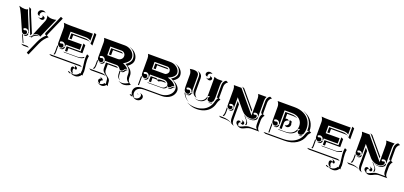

<svg xmlns="http://www.w3.org/2000/svg" viewBox="21 -1501 5574 2648"><g transform="rotate(20 2807.5 -177.0)"><path d="M13.2 -483.9Q63 -468.8 99.6 -468.8Q132.1 -468.8 143.1 -482.4Q150.4 -454.1 167.5 -412.8L268.6 -169.7L256.8 -173.8Q256.8 -194.3 242.2 -209.1Q227.5 -223.9 207 -223.9Q189 -223.9 175 -212.2Q175 -191.4 190.2 -191.2Q195.3 -191.2 203 -194.2Q210.7 -197.3 215.8 -197.3Q227.3 -197.3 233.8 -187.3Q240.2 -177.2 240.2 -166.3Q240.2 -154.1 231.3 -145.5Q222.4 -137 210 -137Q195.6 -137 184.7 -144.9Q173.8 -152.8 167.7 -166.5L74.7 -377.9Q44.2 -447.8 13.2 -483.9ZM150.1 -509.5 151.1 -513.2 181.2 -499Q192.1 -462.9 214.8 -408.2L307.9 -183.8L309.6 -182.4L298.8 -156.2H293L275.4 -198.7Q258.1 -241 230.1 -307.7Q202.1 -374.5 183.1 -421.4Q161.1 -474.6 150.1 -509.5ZM181.4 -135.3Q188 -130.9 195.6 -128.9L243.7 -19.5H232.4ZM198.2 -128.4Q203.9 -127.2 210 -127.2Q226.1 -127.2 237.8 -138.5Q249.5 -149.9 250 -166L264.2 -160.6V-159.4Q264.2 -143.3 252.2 -132Q240.2 -120.6 224.1 -120.6Q214.1 -120.6 198.2 -128.4ZM219.7 0 220.9 -2H289.1Q319.8 -2 332 14.2L329.8 14.6Q325 14.2 319.1 14.2L249.8 13.9ZM281.2 -138.7H310.5L317.4 -155.3L331.1 -166.3Q340.1 -173.3 356.8 -181Q373.5 -188.7 390.1 -188.7Q405.3 -188.7 416.3 -180.7Q410.6 -182.1 404.3 -182.1Q393.3 -182.1 382.6 -179.2Q371.8 -176.3 362.3 -170.7Q352.8 -165 346.1 -160.3Q339.4 -155.5 331.5 -148.7Q328.4 -141.1 324.7 -132.1H295.4ZM286.4 -485.6Q286.4 -494.6 290 -503.3Q293.7 -512 300.7 -519.2Q307.6 -526.4 319.1 -530.8Q330.6 -535.2 344.7 -535.2Q369.1 -535.2 387.9 -517.8L384.3 -518.3Q379.4 -519 374.8 -519.3Q360.8 -519.3 349.7 -515Q338.6 -510.7 332 -503.8Q325.4 -496.8 321.9 -488.5Q318.4 -480.2 318.4 -471.7Q318.4 -459.7 324.5 -450.4L326.2 -448.5Q324.5 -448.2 322.8 -448.5Q306.2 -448.5 296.3 -459.1Q286.4 -469.7 286.4 -485.6ZM312 -427 312.7 -428.7Q323.2 -423.8 335.7 -423.8Q349.4 -423.8 358.8 -432.1Q368.2 -440.4 368.2 -452.1Q368.2 -464.8 357.4 -469.7L358.4 -471.2L388.4 -457.3Q400.4 -451.7 400.4 -438.5Q400.4 -426 390.3 -417Q380.1 -408 365.7 -408Q352.8 -408 342 -413.1ZM325 -173.8 424.3 -415Q429.9 -429.2 429.9 -449.5Q429.9 -473.9 422.9 -491.9Q441.9 -478.8 459.1 -473.8Q476.3 -468.8 501.5 -468.8Q536.4 -468.8 559.6 -476.8L429.7 -181.9Q413.8 -198.5 390.1 -198.5Q376.7 -198.5 361.3 -193Q345.9 -187.5 337.9 -182.6Q329.8 -177.7 325 -173.8ZM332 88.9 338.1 70.3 412.4 -98.4Q448.7 -182.1 507.1 -227.1Q480.2 -229 480.2 -247.1Q480.2 -253.2 483.9 -260.7Q498 -293.2 549.1 -409.2Q600.1 -525.1 604.7 -536.1L607.4 -537.1L637.5 -523.2L515.6 -246.1Q512.5 -238.8 512.5 -232.9Q512.5 -230.7 512.9 -228.8L542.7 -214.8Q481.9 -170.2 444.1 -83.5L362.1 103Z M629.9 0 637.7 -2H1069.3Q1081.8 -2 1093 2.7Q1104.2 7.3 1112.3 15.6L1108.6 14.6Q1104.2 13.9 1099.4 14.2L659.9 13.9ZM670.4 -474.6Q722.9 -468.8 778.3 -468.8H1098.6V-367.7Q1065.4 -390.6 1020.5 -390.6H800.8V-278.3H1005.9V-200.2H800.8V-173.8H792Q792 -194.3 777.3 -209.1Q762.7 -223.9 742.2 -223.9Q724.1 -223.9 710.2 -212.2Q710.2 -191.4 725.3 -191.2Q730.5 -191.2 738.2 -194.2Q745.8 -197.3 751 -197.3Q762.5 -197.3 768.9 -187.3Q775.4 -177.2 775.4 -166.3Q775.4 -154.1 766.5 -145.5Q757.6 -137 745.1 -137Q723.6 -137 708.5 -151.9Q693.4 -166.7 693.4 -187.7V-405.3Q693.4 -424.3 686.9 -442.7Q680.4 -461.2 670.4 -474.6ZM685.5 -19.5Q689.7 -26.9 691.5 -35.8Q693.4 -44.7 693.4 -62.5V-154.8Q699.2 -146 707.5 -139.6L708 -55.7Q708 -35.2 702.1 -19.5ZM718.8 -132.8V-133.1Q731.2 -127.2 745.1 -127.2Q761 -127.2 772.6 -137.8Q784.2 -148.4 785.2 -164.1H800.8V-157.5H799.3Q798.3 -141.8 786.6 -131Q774.9 -120.1 758.8 -120.1Q745.8 -120.1 732.9 -126.2ZM800.8 -97.7H1008.8Q1033.4 -97.7 1056.8 -106.4Q1080.1 -115.2 1098.6 -128.9Q1098.6 -121.1 1098.9 -113Q1061.5 -91.1 1022.9 -91.1H814.9ZM818.4 -115.2V-182.6H1023.4V-295.9L1025.4 -297.9L1055.4 -283.7V-166.5L850.3 -166.7V-115.2ZM818.4 -295.9V-373H1020.5Q1049.3 -373 1072.5 -363.4Q1095.7 -353.8 1116.2 -333V-486.3L1118.2 -488.3L1148.2 -474.4V-314L1118.2 -328.1Q1104.7 -342.5 1090.8 -351.6Q1072.8 -356.9 1050.5 -356.9L850.3 -357.2V-295.9ZM956.1 135.5Q957.8 131.3 963.1 127.9Q992.2 148.7 1036.1 148.7Q1060.8 148.7 1081.8 136.6Q1102.8 124.5 1116.2 103.5Q1116.7 102.5 1117.7 102.1Q1118.7 101.6 1119.4 101.6H1120.1Q1124 101.6 1129.9 104.5Q1127.9 94.7 1127.9 87.9Q1127.9 83 1129.9 67.4Q1131.8 55.7 1131.8 48.1Q1131.8 31.5 1123.5 -24.4Q1115.2 -80.3 1115.2 -115.2Q1115.2 -142.3 1119.6 -167.5L1123 -174.8L1153.1 -160.9Q1147.2 -132.6 1147.2 -101.1Q1147.2 -74 1151.4 -41.6Q1155.5 -9.3 1159.7 18.4Q1163.8 46.1 1163.8 62Q1163.8 72 1162 82Q1160.2 92 1160.2 101.6Q1160.2 112.5 1162.8 122.1Q1161.1 120.8 1158.9 120.1Q1153.6 117.7 1150.6 117.4Q1148.4 117.4 1147.7 118.7Q1134.3 139.9 1112.9 152.5Q1091.6 165 1066.4 165Q1033.7 165 1009 153.6L991.7 145.5Q987.3 148.9 987.3 154.3L957.3 140.4ZM976.1 77.1Q976.1 65.7 982.9 57.7Q989.7 49.8 999.5 49.8Q1004.9 49.8 1010.3 52.6Q1015.6 55.4 1016.8 61.3Q1020.3 60.3 1022.6 56.6Q1024.9 53 1024.9 47.9Q1024.9 40.8 1020.6 35Q1016.4 29.3 1009.3 26.4L1011.5 25.4L1041.7 39.3Q1048.6 42.5 1052.7 48.6Q1056.9 54.7 1056.9 61.8Q1056.9 68.4 1053.5 73Q1050 77.6 1045.2 77.6L1022.7 67.1Q1016.1 69.6 1012.1 76Q1008.1 82.5 1008.1 91.3Q1008.1 106 1013.8 118.8Q1019.5 131.6 1029.3 140.4L1031.2 142.6Q1007.8 140.6 991.9 121.7Q976.1 102.8 976.1 77.1Z M1215.8 0 1223.1 -2H1399.9Q1419.2 -2 1436.5 3.8Q1453.9 9.5 1466.8 20L1461.2 18.3Q1446 14.2 1429.9 14.2L1245.8 13.9ZM1262.9 -19.5Q1279.3 -44.9 1279.3 -78.1V-154.8Q1284.9 -146.2 1293 -140.1V-71.3Q1293 -42.2 1281 -19.5ZM1264.2 -468.8H1567.4Q1609.1 -468.8 1644 -450.7Q1679 -432.6 1698.9 -402.3Q1718.8 -372.1 1718.8 -336.9Q1718.8 -325.2 1714.8 -313.6Q1710.9 -302 1705.2 -292.8Q1699.5 -283.7 1690.4 -274.4Q1681.4 -265.1 1674 -258.9Q1666.5 -252.7 1656.4 -245.8Q1646.2 -239 1640.9 -235.8Q1635.5 -232.7 1628.2 -228.5Q1635.5 -226.1 1643.6 -222.5Q1651.6 -219 1663.9 -212.4Q1676.3 -205.8 1688.4 -195.7Q1700.4 -185.5 1709.2 -173.8Q1700.2 -173.8 1693.5 -171.1Q1686.8 -168.5 1682.5 -164.1Q1678.2 -159.7 1674.7 -154.3Q1671.1 -148.9 1667.5 -143.7Q1663.8 -138.4 1659.5 -134Q1655.3 -129.6 1648.6 -126.8Q1641.8 -124 1632.8 -124Q1627 -124 1619.8 -128.8Q1612.5 -133.5 1608.9 -140.4Q1599.6 -156.7 1585.2 -166.3Q1570.8 -175.8 1552.7 -175.8H1386.7Q1380.6 -175.8 1377.9 -173.8Q1377.9 -194.3 1363.3 -209.1Q1348.6 -223.9 1328.1 -223.9Q1310.1 -223.9 1296.1 -212.2Q1296.1 -191.4 1311.3 -191.2Q1316.4 -191.2 1324.1 -194.2Q1331.8 -197.3 1336.9 -197.3Q1348.4 -197.3 1354.9 -187.3Q1361.3 -177.2 1361.3 -166.3Q1361.3 -154.1 1352.4 -145.5Q1343.5 -137 1331.1 -137Q1309.6 -137 1294.4 -151.6Q1279.3 -166.3 1279.3 -187.5V-410.2Q1279.3 -441.9 1264.2 -468.8ZM1304.4 -132.8V-133.1Q1316.9 -127.2 1331.1 -127.2Q1344.7 -127.2 1355.5 -135.3Q1366.2 -143.3 1369.6 -156Q1370.6 -158.7 1375.9 -162.4Q1381.1 -166 1386.7 -166V-151.4Q1384.3 -151.4 1383.8 -149.4Q1380.1 -136.7 1369.3 -128.4Q1358.4 -120.1 1344.7 -120.1Q1331.5 -120.1 1318.6 -126.2ZM1386.5 105.5Q1386.5 94.5 1393.9 85.8Q1401.4 77.1 1413.1 76.2Q1412.6 69.3 1408.8 63.8Q1405 58.3 1398.9 55.7L1400.4 54.2L1430.7 68.4Q1437.5 71.5 1441.4 77.9Q1445.3 84.2 1445.3 92Q1434.1 92 1426.3 100.1Q1418.5 108.2 1418.5 119.6Q1418.5 130.6 1425.8 139.6L1426 141.6Q1409.7 141.6 1398.1 131Q1386.5 120.4 1386.5 105.5ZM1386.7 -258.8H1540Q1568.4 -258.8 1589.4 -277.8Q1610.4 -296.9 1610.4 -325.2Q1610.4 -350.1 1593 -367.9Q1575.7 -385.7 1550.8 -385.7H1386.7ZM1390.4 142.1 1390.6 140.1Q1406 147.5 1424.8 147.5Q1442.6 147.5 1458.4 138.8Q1474.1 130.1 1484.4 115Q1489 115 1495.6 118.7Q1502.2 122.3 1505.4 123.3Q1502.2 112.8 1500.1 95.8Q1498 78.9 1498 69.3Q1498 54.7 1492.9 43Q1487.8 31.2 1479.5 23.1Q1471.2 14.9 1461.2 7.4Q1451.2 0 1441.2 -7.8Q1431.2 -15.6 1422.9 -24.8Q1414.6 -33.9 1409.4 -47.5Q1404.3 -61 1404.3 -78.1V-158.2H1552.7Q1571.8 -158.2 1586.2 -141.8Q1583.5 -142.1 1580.8 -142.1L1436.3 -142.3V-64Q1436.3 -47.4 1441.5 -33.9Q1446.8 -20.5 1455.1 -11.5Q1463.4 -2.4 1473.4 5.4Q1483.4 13.2 1493.4 20.6Q1503.4 28.1 1511.7 36.4Q1520 44.7 1525.3 56.6Q1530.5 68.6 1530.5 83.3Q1530.5 94.7 1532.6 112.3Q1534.7 129.9 1538.3 139.6Q1524.4 135 1515.6 130.9Q1505.1 146 1489 154.8Q1472.9 163.6 1454.3 163.6Q1436 163.6 1420.4 156.2ZM1404.3 -276.4V-368.2H1550.8Q1560.5 -368.2 1569.2 -363.8Q1577.9 -359.4 1583.7 -351.8L1580.8 -352.3L1436.5 -352.5V-276.4ZM1617.7 -118.7Q1625.5 -114.3 1632.8 -114.3Q1643.1 -114.3 1650.9 -117.1Q1658.7 -119.9 1663.6 -124.3Q1668.5 -128.7 1672.4 -133.9Q1676.3 -139.2 1679.6 -144.5Q1682.9 -149.9 1686.6 -154.3Q1690.4 -158.7 1696.2 -161.4Q1701.9 -164.1 1709.2 -164.1H1715.8Q1717.5 -160.9 1719.2 -157.2Q1711.9 -156.5 1706.3 -152.3Q1700.7 -148.2 1697.4 -142.7Q1694.1 -137.2 1689.7 -131Q1685.3 -124.8 1680.7 -119.5Q1676 -114.3 1667.5 -110.8Q1658.9 -107.4 1647.5 -107.4Q1639.6 -107.4 1631.8 -112.1Q1635.3 -99.4 1635.3 -86.2V-76.4Q1635.3 -14.4 1672.9 8.3Q1662.1 4.6 1653.4 -1.8Q1644.8 -8.3 1637.2 -18.8Q1629.6 -29.3 1625.4 -45.8Q1621.1 -62.3 1621.1 -83V-92.8Q1621.1 -106 1617.7 -118.7ZM1645.3 -469.5 1646.7 -470.9 1677 -457Q1718.5 -437.7 1743.4 -401.7Q1768.3 -365.7 1768.3 -323Q1768.3 -293.7 1749.1 -265.4Q1730 -237.1 1698.2 -216.8Q1734.6 -199.2 1756.3 -168.7Q1778.1 -138.2 1778.1 -102.1V-68.8Q1778.1 -42 1791 -20.6Q1804 0.7 1826.7 11.5L1832.8 13.9Q1779.3 46.9 1733.6 46.9Q1709 46.9 1688.5 37.4L1658.2 23.2L1657.7 20.8Q1678.5 31 1703.6 31Q1747.3 31 1798.3 0.2Q1773.9 -10.3 1760 -32.3Q1746.1 -54.4 1746.1 -83V-116.2Q1746.1 -152.6 1724.2 -182.5Q1702.4 -212.4 1664.1 -230.7Q1696 -251.2 1716.2 -278.9Q1736.3 -306.6 1736.3 -336.9Q1736.3 -379.4 1711.4 -414.9Q1686.5 -450.4 1645.3 -469.5Z M1861.3 145.3 1864.3 142.8Q1866.2 142.3 1873.2 138.4Q1880.1 134.5 1885 134.5Q1892.6 147.2 1908.8 157.1Q1925 167 1945.1 167Q1973.4 167 1993.4 150.3Q2013.4 133.5 2013.4 109.9Q2013.4 98.1 2007 88.5Q2000.5 78.9 1990.7 75.2L1993.2 74L2023.4 88.1Q2033 92.5 2039.2 102.4Q2045.4 112.3 2045.4 124Q2045.4 148.4 2024.9 165.8Q2004.4 183.1 1975.1 183.1Q1959 183.1 1944.6 176.3L1914.6 162.1Q1908.2 159.2 1902.6 155.3Q1895.5 159.2 1891.4 159.2ZM1877 88.9Q1877 80.6 1878.4 72.4Q1879.9 64.2 1883.8 55.1Q1887.7 45.9 1893.6 37.8Q1899.4 29.8 1909.2 22.3Q1918.9 14.9 1931.3 9.6Q1943.6 4.4 1960.9 1.2Q1978.3 -2 1999 -2H2255.9Q2303.2 -2 2343.4 -20.8Q2383.5 -39.6 2406.6 -71.7Q2429.7 -103.8 2429.7 -141.6Q2429.7 -175.8 2399.9 -207.5Q2370.1 -239.3 2323.7 -257.1Q2341.1 -266.8 2354.5 -278.2Q2367.9 -289.6 2375.5 -299.6Q2383.1 -309.6 2387.8 -319.9Q2392.6 -330.3 2394 -337.6Q2395.5 -345 2395.5 -351.6Q2395.5 -391.4 2371.7 -423Q2347.9 -454.6 2308.8 -471.4L2314.2 -471.2L2344.2 -457.3Q2382.1 -439.7 2404.9 -408.3Q2427.7 -377 2427.7 -337.9Q2427.7 -312 2408.6 -286.5Q2389.4 -261 2358.4 -243.4L2371.3 -237.8Q2411.1 -219.2 2436.4 -189.2Q2461.7 -159.2 2461.7 -127.4Q2461.7 -98.6 2447.8 -72.5Q2433.8 -46.4 2410.3 -27.5Q2386.7 -8.5 2354.2 2.6Q2321.8 13.7 2286.1 13.7H2029.3Q2008.8 13.7 1991.6 16.8Q1974.4 20 1962.3 25.1Q1950.2 30.3 1940.7 37.6Q1931.2 44.9 1925.3 52.7Q1919.4 60.5 1915.8 69.6Q1912.1 78.6 1910.6 86.5Q1909.2 94.5 1909.2 102.5Q1909.2 119.1 1915.8 133.9Q1922.4 148.7 1933.8 158.4L1936 160.6Q1910.9 157.5 1893.9 137Q1877 116.5 1877 88.9ZM1908.7 -468.8H2236.3Q2275.6 -468.8 2308.3 -452.4Q2341.1 -436 2359.5 -409.2Q2377.9 -382.3 2377.9 -351.6Q2377.9 -339.8 2372.2 -327.6Q2366.5 -315.4 2356.9 -305.2Q2347.4 -294.9 2336.7 -286.6Q2325.9 -278.3 2314.7 -272.5Q2293.5 -261.5 2277.1 -254.2Q2286.9 -252.4 2318.4 -240.2Q2376.5 -217.5 2402.6 -173.8Q2393.6 -173.8 2386.8 -171.6Q2380.1 -169.4 2376 -165.8Q2371.8 -162.1 2368.4 -157.7Q2365 -153.3 2361.5 -148.9Q2357.9 -144.5 2353.8 -141Q2349.6 -137.5 2342.9 -135.1Q2336.2 -132.8 2327.1 -132.8Q2319.1 -132.8 2311.9 -139.9Q2304.7 -147 2304.7 -156.2Q2304.7 -171.4 2293.3 -184.1Q2282 -196.8 2266.5 -203.4Q2251 -210 2236.3 -210H2031.2V-173.8H2022.5Q2022.5 -194.3 2007.8 -209.1Q1993.2 -223.9 1972.7 -223.9Q1954.6 -223.9 1940.7 -212.2Q1940.7 -191.4 1955.8 -191.2Q1960.9 -191.2 1968.6 -194.2Q1976.3 -197.3 1981.4 -197.3Q1992.9 -197.3 1999.4 -187.3Q2005.9 -177.2 2005.9 -166.3Q2005.9 -154.1 1996.9 -145.5Q1988 -137 1975.6 -137Q1954.1 -137 1939 -151.6Q1923.8 -166.3 1923.8 -187.5V-410.2Q1923.8 -441.9 1908.7 -468.8ZM1923.8 -19.5V-154.8Q1929.7 -146 1938 -139.6L1938.5 -19.5ZM1954.3 97.7 1956.3 95.7Q1968.8 96.7 1976.6 106.7L1974.6 106.9ZM1964.1 -128.2Q1969.7 -127.2 1975.6 -127.2Q1991.5 -127.2 2003.1 -137.8Q2014.6 -148.4 2015.6 -164.1H2031.2V-157.2H2029.3Q2028.6 -141.8 2017 -131Q2005.4 -120.1 1989.3 -120.1Q1982.9 -120.1 1964.1 -128.2ZM2031.2 -97.7H2241.2Q2261.5 -97.7 2278.2 -108.5Q2294.9 -119.4 2301.3 -137.2Q2306.4 -130.4 2313.7 -126.5Q2306.4 -110.4 2290.4 -100.7Q2274.4 -91.1 2255.4 -91.1H2045.4ZM2031.2 -288.1H2216.8Q2237.5 -288.1 2254 -305.1Q2270.5 -322 2270.5 -340.8Q2270.5 -363.3 2254.9 -379.4Q2239.3 -395.5 2216.8 -395.5H2031.2ZM2048.8 -115.2V-192.4H2132.3Q2134.5 -192.4 2136.8 -191.5Q2139.2 -190.7 2142.2 -187Q2145.3 -183.3 2146.2 -177.2Q2152.8 -181.6 2158.3 -184.3Q2163.8 -187 2176.9 -189.7Q2189.9 -192.4 2206.5 -192.4H2241.2Q2251.2 -192.4 2261 -188.1Q2270.8 -183.8 2277.6 -177L2275.4 -176.3Q2273.7 -176.8 2271.5 -176.8H2236.3Q2215.1 -176.8 2201.4 -172.9Q2187.7 -168.9 2174.6 -159.7L2144.5 -173.8Q2144.5 -175 2144.3 -176.3L2080.1 -176.8L2081.1 -115.2ZM2048.8 -305.7V-377.9H2216.8Q2225.3 -377.9 2233 -373.9Q2240.7 -369.9 2245.8 -363L2245.1 -362.3H2080.1V-305.7ZM2314.9 -125.7Q2321 -123 2327.1 -123Q2337.2 -123 2344.8 -125.4Q2352.5 -127.7 2357.3 -131.2Q2362.1 -134.8 2365.7 -139.2Q2369.4 -143.6 2372.7 -147.9Q2376 -152.3 2379.8 -155.9Q2383.5 -159.4 2389.3 -161.7Q2395 -164.1 2402.6 -164.1H2407.5Q2408.9 -160.4 2409.9 -157Q2403.1 -155.8 2397.7 -152.2Q2392.3 -148.7 2389.3 -144.3Q2386.2 -139.9 2382 -134.9Q2377.7 -129.9 2373.2 -125.9Q2368.7 -121.8 2360.5 -119.1Q2352.3 -116.5 2341.3 -116.5Q2335.2 -116.5 2329.1 -119.1Z M2521.5 -471.2Q2552.2 -477.5 2575.7 -477.5Q2656.2 -477.5 2656.2 -412.1V-220.7Q2656.2 -194.3 2665 -173.8H2651.4Q2651.4 -194.3 2636.7 -209.1Q2622.1 -223.9 2601.6 -223.9Q2583.5 -223.9 2569.6 -212.2Q2569.6 -191.4 2584.7 -191.2Q2589.8 -191.2 2597.5 -194.2Q2605.2 -197.3 2610.4 -197.3Q2621.8 -197.3 2628.3 -187.3Q2634.8 -177.2 2634.8 -166.3Q2634.8 -154.1 2625.9 -145.5Q2616.9 -137 2604.5 -137Q2585.7 -137 2571.3 -148.4Q2556.9 -159.9 2553.5 -177.5Q2548.8 -200.7 2548.8 -225.6V-400.4Q2548.8 -416.7 2541.5 -436.3Q2534.2 -455.8 2521.5 -471.2ZM2563.7 -142.1Q2570.8 -136.2 2579.1 -132.3Q2586.9 -113.3 2598.1 -96.7Q2625 -56.9 2668.9 -34.4Q2615.2 -57.1 2584 -103.3Q2571.8 -121.3 2563.7 -142.1ZM2582.8 -130.9Q2593.3 -127.2 2604.5 -127.2Q2620.4 -127.2 2632 -137.8Q2643.6 -148.4 2644.5 -164.1H2668.9Q2670.9 -160.4 2672.6 -157.5H2658.7Q2657.7 -141.8 2646.1 -131.2Q2634.5 -120.6 2618.7 -120.6Q2605.2 -120.6 2593.3 -125.7ZM2631.1 -483.2 2633.5 -484.4 2663.6 -470.2Q2705.8 -450.4 2705.8 -397.9V-206.8Q2705.8 -181.6 2715.1 -161.7Q2724.4 -141.8 2741.5 -129.4L2744.1 -126.7Q2711.7 -134 2692.7 -159.1Q2673.8 -184.1 2673.8 -220.7V-412.1Q2673.8 -464.1 2631.1 -483.2ZM2652.6 -20 2653.3 -22Q2704.3 2 2768.6 2Q2829.1 2 2877.9 -19.2Q2926.8 -40.3 2958 -79.2Q2989.3 -118.2 3000.5 -170.9Q3002.9 -182.1 3010.4 -198.6Q3017.8 -215.1 3028.8 -227.5Q3027.3 -227.8 3026.4 -228Q3022.7 -228 3017.6 -226.3Q3012.5 -224.6 3005.9 -224.6V-410.2Q3005.9 -433.6 3015.9 -454.3Q3025.9 -475.1 3043.9 -486.3L3051.8 -488.3L3081.8 -474.4Q3070.3 -469 3061.6 -460Q3053 -450.9 3048 -440.2Q3043 -429.4 3040.5 -418.6Q3038.1 -407.7 3038.1 -396.5V-227.5L3062.7 -217L3054.4 -204.8Q3046.4 -193.6 3040.4 -179.8Q3034.4 -166 3032.5 -156.2Q3021.5 -103.3 2989.7 -64Q2958 -24.7 2908.8 -3.4Q2859.6 17.8 2798.6 18.1Q2734.1 18.1 2682.6 -6.1ZM2717.3 -116.9 2717.5 -117.2Q2740.7 -106.4 2768.6 -106.4Q2809.8 -106.4 2839.2 -128.9Q2868.7 -151.4 2877.4 -190.2Q2884 -194.6 2889.6 -196.3Q2882.8 -182.4 2883.1 -168.5Q2883.1 -164.3 2883.8 -160.4Q2870.6 -131.8 2843.6 -115.7Q2816.7 -99.6 2782.2 -99.6Q2755.1 -99.6 2731.4 -110.6ZM2750 -483.4Q2750 -501.5 2764 -513.9Q2778.1 -526.4 2797.9 -526.4Q2822.5 -526.4 2841.1 -508.8L2837.2 -509.8Q2832.5 -510.5 2827.9 -510.5Q2809.1 -510.5 2795.7 -498Q2782.2 -485.6 2782.2 -468.8Q2782.2 -463.1 2785.4 -456.8L2786.9 -455.1Q2783.4 -454.3 2779.8 -454.3Q2767.8 -454.3 2758.9 -463Q2750 -471.7 2750 -483.4ZM2772.7 -432.1 2773.2 -434.1Q2782.5 -429.7 2792.7 -429.7Q2806.4 -429.7 2815.8 -438Q2825.2 -446.3 2825.2 -458Q2825.2 -470.7 2814.5 -475.3L2815.4 -477.1L2845.5 -463.1Q2851.1 -460.7 2854.4 -455.6Q2857.7 -450.4 2857.7 -444.3Q2857.7 -431.6 2847.4 -422.7Q2837.2 -413.8 2822.8 -413.8Q2812.3 -413.8 2802.7 -418.2ZM2877 -484.4Q2887 -479.7 2904.8 -474.2Q2922.6 -468.8 2930.7 -468.8H3003.7Q2988.3 -442.1 2988.3 -410.2V-225.6Q2988.3 -198.7 2983.2 -174.1Q2979.5 -157.2 2964.4 -147.2Q2949.2 -137.2 2929.9 -137.2Q2914.6 -137.2 2903.7 -146.4Q2892.8 -155.5 2892.8 -168.5Q2892.8 -179.7 2897.5 -189.6Q2902.1 -199.5 2910.9 -210.7Q2895.3 -210.7 2879.4 -202.4Q2880.9 -209.5 2880.9 -220.7V-442.4Q2880.9 -458 2880.2 -464.8Q2879.6 -471.7 2877 -484.4ZM2907.7 -132.3Q2918.2 -127.4 2929.9 -127.4Q2955.1 -127.4 2973.4 -141.6Q2970 -132.6 2965.6 -123.8Q2955.3 -120.8 2944.1 -120.8Q2932.4 -120.8 2921.9 -125.7Z M3120.1 0 3127.9 -2H3172.4Q3258.1 -2 3318.8 38.8Q3310.5 31.2 3305.3 22.2Q3300 13.2 3297.7 1.3Q3295.4 -10.5 3294.7 -21.2Q3293.9 -32 3293.9 -48.8V-280.8L3326.9 -241.5L3325.9 -239.5V-34.9Q3325.9 -23.4 3326.2 -16Q3326.4 -8.5 3327.4 1.1Q3328.4 10.7 3330.3 17.6Q3332.3 24.4 3335.4 31.7Q3338.6 39.1 3343.8 45Q3348.9 51 3355.7 56.2L3353.8 58.8L3324.2 44.9Q3314 37.4 3302.5 31.2Q3257.3 13.9 3202.4 13.9H3150.1ZM3168.2 -19.5Q3183.6 -46.1 3183.6 -78.1V-148.2Q3189.5 -140.1 3197.8 -135V-71.5Q3197.8 -43.5 3185.8 -19Q3179.7 -19.5 3172.4 -19.5ZM3168.5 -468.8H3280L3540 -158.2V-410.2Q3540 -441.9 3524.9 -468.8H3648.2Q3632.8 -442.1 3632.8 -410.2V-173.8H3627Q3627 -190.4 3615.2 -201.8Q3603.5 -213.1 3586.9 -213.1Q3568.1 -213.1 3556.9 -202.4Q3556.9 -181.6 3572 -181.4Q3577.1 -181.4 3584.8 -184.4Q3592.5 -187.5 3597.7 -187.5Q3603.8 -187.5 3608 -181.3Q3612.3 -175 3612.3 -166.3Q3612.3 -144.5 3590.3 -129.3Q3568.4 -114 3537.1 -114Q3497.3 -114 3463.6 -129.9Q3429.9 -145.8 3404.3 -176.5L3276.4 -329.1V-173.8H3270.5Q3270.5 -190.4 3258.8 -201.8Q3247.1 -213.1 3230.5 -213.1Q3211.7 -213.1 3200.4 -202.4Q3200.4 -181.6 3215.6 -181.4Q3220.7 -181.4 3228.4 -184.4Q3236.1 -187.5 3241.2 -187.5Q3247.3 -187.5 3251.6 -181.3Q3255.9 -175 3255.9 -166.3Q3255.9 -154.1 3246.9 -145.5Q3238 -137 3225.6 -137Q3208.3 -137 3195.9 -148.9Q3183.6 -160.9 3183.6 -178V-410.2Q3183.6 -441.9 3168.5 -468.8ZM3203.4 -131.8V-132.1Q3213.9 -127.2 3225.6 -127.2Q3241.5 -127.2 3253.1 -137.8Q3264.6 -148.4 3265.6 -164.1H3276.4V-144Q3271.7 -133.5 3261.7 -127.1Q3251.7 -120.6 3239.7 -120.6Q3227.5 -120.6 3217.5 -125.2ZM3288.1 -486.3 3289.1 -488.3 3319.1 -474.1 3520.5 -233.9 3522.5 -231.4V-206.5ZM3376.5 -5.1Q3376.5 -17.1 3385 -25.6Q3393.6 -34.2 3405.3 -34.2Q3413.3 -34.2 3421.3 -29.8Q3429.2 -25.4 3432.4 -17.6H3430.2Q3420.7 -15.6 3414.6 -8.2Q3408.4 -0.7 3408.4 8.8Q3408.4 24.2 3419.7 35.9L3420.9 38.1Q3402.3 37.1 3389.4 24.5Q3376.5 12 3376.5 -5.1ZM3398.4 37.4 3399.4 35.6Q3410.9 41 3423.8 41Q3438.2 41 3452.1 36.6Q3466.1 32.2 3478.3 25.9Q3490.5 19.5 3503.7 13.2Q3516.8 6.8 3535.2 2.4Q3553.5 -2 3574.2 -2Q3668.2 -2 3678.5 -2Q3671.1 -6.6 3665.8 -13.5Q3660.4 -20.5 3657.5 -27.6Q3654.5 -34.7 3653 -44.1Q3651.4 -53.5 3650.9 -60.9Q3650.4 -68.4 3650.4 -78.1V-152.3Q3650.4 -174.8 3657.6 -194.9Q3664.8 -215.1 3676.8 -226.6Q3669.4 -226.8 3665.2 -227.9Q3660.9 -229 3657.2 -232.7Q3653.6 -236.3 3652 -243.9Q3650.4 -251.5 3650.4 -263.7V-410.2Q3650.4 -433.6 3660.4 -454.3Q3670.4 -475.1 3688.5 -486.3L3696.3 -488.3L3726.3 -474.4Q3714.8 -469 3706.1 -459.8Q3697.3 -450.7 3692.3 -439.9Q3687.3 -429.2 3684.8 -418.1Q3682.4 -407 3682.4 -396V-249.8Q3682.4 -234.6 3684.8 -227.1L3711.9 -214.6Q3699 -204.3 3690.7 -183.2Q3682.4 -162.1 3682.4 -138.2V-64Q3682.4 -29.5 3690.6 -11.6Q3698.7 6.3 3716.8 14.6H3604.5Q3584 14.6 3565.8 19Q3547.6 23.4 3534.3 29.8Q3521 36.1 3508.8 42.5Q3496.6 48.8 3482.5 53.2Q3468.5 57.6 3454.1 57.6Q3441.7 57.6 3428.5 51.5ZM3432.1 -9 3434.1 -11.2Q3442.1 -12.2 3446.9 -17.9Q3451.7 -23.7 3451.7 -30Q3451.7 -38.3 3446.7 -45.2Q3441.7 -52 3433.3 -55.7L3435.1 -56.9L3465.3 -43Q3473.6 -39.1 3478.6 -31.9Q3483.6 -24.7 3483.6 -16.1Q3483.6 -7.6 3477.4 -1.3Q3471.2 4.9 3462.2 4.9ZM3444.3 -129.2Q3451.9 -124.5 3459.7 -120.8L3507.8 -63.7Q3520.5 -48.6 3520.5 -23.4Q3520.5 -17.3 3519.3 -9.8Q3510.3 -6.6 3501 -2.4Q3506.3 -16.6 3506.3 -30Q3506.3 -55.2 3493.7 -70.3ZM3467.8 -117.2V-117.4Q3500.2 -104.2 3537.1 -104.2Q3558.1 -104.2 3577 -111.6Q3595.9 -118.9 3608.5 -132.8Q3621.1 -146.7 3622.1 -164.1H3632.8V-142.3Q3624.8 -122.3 3601.7 -110Q3578.6 -97.7 3551.3 -97.7Q3509.8 -97.7 3474.4 -114.3Z M3774.4 0 3782.2 -2H4057.6Q4125 -2 4179.9 -22.6Q4234.9 -43.2 4271.5 -81.1Q4308.1 -118.9 4323.5 -170.7Q4328.1 -186.5 4337 -199.6Q4345.9 -212.6 4360.6 -227.5Q4346.2 -227.1 4336.2 -223.1L4333.3 -222.2L4333.5 -225.1Q4334 -232.4 4334 -244.1Q4334 -317.6 4298 -373.4Q4262 -429.2 4197.3 -458.5L4200.7 -459L4231 -445.1Q4294.9 -415.3 4330.4 -359.4Q4366 -303.5 4366 -230V-229L4395.3 -215.6Q4379.2 -199.5 4369.6 -186Q4360.1 -172.6 4355.5 -156Q4331.8 -77.1 4260.7 -31.7Q4189.7 13.7 4087.9 13.7H3804.7ZM3810.8 -468.8H4057.6Q4135.3 -468.8 4194 -440.9Q4252.7 -413.1 4284.5 -362.2Q4316.4 -311.3 4316.4 -244.1Q4316.4 -208.7 4304.9 -173.8Q4299.6 -157.2 4285.4 -147.2Q4271.2 -137.2 4254.2 -137.2Q4238.8 -137.2 4227.9 -146.4Q4217 -155.5 4217 -168.5Q4217 -179.7 4221.7 -189.6Q4226.3 -199.5 4235.1 -210.7Q4227.5 -210.7 4218.4 -208.3Q4209.2 -205.8 4202.6 -202.4Q4209 -220.7 4209 -244.1Q4209 -306.2 4166 -343.5Q4123 -380.9 4052.7 -380.9H3945.3V-173.8H3936.5Q3936.5 -194.3 3921.9 -209.1Q3907.2 -223.9 3886.7 -223.9Q3868.7 -223.9 3854.7 -212.2Q3854.7 -191.4 3869.9 -191.2Q3875 -191.2 3882.7 -194.2Q3890.4 -197.3 3895.5 -197.3Q3907 -197.3 3913.5 -187.3Q3919.9 -177.2 3919.9 -166.3Q3919.9 -154.1 3911 -145.5Q3902.1 -137 3889.6 -137Q3868.2 -137 3853 -151.9Q3837.9 -166.7 3837.9 -187.7V-395.5Q3837.9 -434.8 3810.8 -468.8ZM3837.9 -19.5V-154.8Q3843.8 -146 3852.1 -139.6L3852.5 -19.5ZM3863.3 -132.8Q3875.7 -127.2 3889.6 -127.2Q3905.5 -127.2 3917.1 -137.8Q3928.7 -148.4 3929.7 -164.1H3945.3V-157.5H3943.8Q3942.9 -141.8 3931.2 -131Q3919.4 -120.1 3903.3 -120.1Q3890.4 -120.1 3877.4 -126.2ZM3945.3 -107.4H4052.7Q4106.2 -107.4 4144.3 -128.9Q4182.4 -150.4 4198.5 -189Q4204.1 -191.9 4207.3 -193.6Q4210 -195.1 4214.1 -196.8Q4207.8 -183.8 4207.3 -171.1Q4189.2 -137.7 4152.8 -119.3Q4116.5 -100.8 4066.9 -100.8H3959.5ZM3962.9 -125V-363.3H4052.7Q4106.2 -363.3 4142.1 -339.6L4139.6 -338.9Q4114 -347.2 4082.8 -347.2L3994.9 -347.4V-279.3L3997.6 -277.8Q4006.8 -281.2 4016.6 -281.2Q4025.9 -281.2 4033.9 -277.1Q4042 -272.9 4047.1 -265.6L4044.9 -265.1Q4025.1 -264.4 4011 -251.2Q3996.8 -238 3995.1 -218.8L3994.9 -211.9V-125ZM4018.6 -187.5V-189.5Q4038.3 -189.5 4052.4 -203.5Q4066.4 -217.5 4066.4 -237.3Q4066.4 -246.6 4063.5 -253.9Q4060.5 -261.2 4054.2 -269.5Q4058.6 -270 4061 -271.4Q4063.5 -272.7 4065.7 -276.1L4068.6 -277.6L4098.6 -263.7Q4096.7 -259 4094.2 -257.1Q4091.8 -255.1 4087.6 -254.2Q4098.4 -240.5 4098.4 -223.1Q4098.4 -202.6 4083.9 -188.2Q4069.3 -173.8 4048.8 -173.8Q4032.7 -173.8 4018.6 -187.5ZM4231.9 -132.1V-132.3Q4242.4 -127.4 4254.2 -127.4Q4275.4 -127.4 4292.2 -140.1Q4287.8 -131.6 4281.5 -122.1Q4274.9 -120.6 4268.3 -120.8Q4256.6 -120.8 4246.1 -125.7Z M4414.1 0 4421.9 -2H4853.5Q4866 -2 4877.2 2.7Q4888.4 7.3 4896.5 15.6L4892.8 14.6Q4888.4 13.9 4883.5 14.2L4444.1 13.9ZM4454.6 -474.6Q4507.1 -468.8 4562.5 -468.8H4882.8V-367.7Q4849.6 -390.6 4804.7 -390.6H4585V-278.3H4790V-200.2H4585V-173.8H4576.2Q4576.2 -194.3 4561.5 -209.1Q4546.9 -223.9 4526.4 -223.9Q4508.3 -223.9 4494.4 -212.2Q4494.4 -191.4 4509.5 -191.2Q4514.6 -191.2 4522.3 -194.2Q4530 -197.3 4535.2 -197.3Q4546.6 -197.3 4553.1 -187.3Q4559.6 -177.2 4559.6 -166.3Q4559.6 -154.1 4550.7 -145.5Q4541.7 -137 4529.3 -137Q4507.8 -137 4492.7 -151.9Q4477.5 -166.7 4477.5 -187.7V-405.3Q4477.5 -424.3 4471.1 -442.7Q4464.6 -461.2 4454.6 -474.6ZM4469.7 -19.5Q4473.9 -26.9 4475.7 -35.8Q4477.5 -44.7 4477.5 -62.5V-154.8Q4483.4 -146 4491.7 -139.6L4492.2 -55.7Q4492.2 -35.2 4486.3 -19.5ZM4502.9 -132.8V-133.1Q4515.4 -127.2 4529.3 -127.2Q4545.2 -127.2 4556.8 -137.8Q4568.4 -148.4 4569.3 -164.1H4585V-157.5H4583.5Q4582.5 -141.8 4570.8 -131Q4559.1 -120.1 4543 -120.1Q4530 -120.1 4517.1 -126.2ZM4585 -97.7H4793Q4817.6 -97.7 4840.9 -106.4Q4864.3 -115.2 4882.8 -128.9Q4882.8 -121.1 4883.1 -113Q4845.7 -91.1 4807.1 -91.1H4599.1ZM4602.5 -115.2V-182.6H4807.6V-295.9L4809.6 -297.9L4839.6 -283.7V-166.5L4634.5 -166.7V-115.2ZM4602.5 -295.9V-373H4804.7Q4833.5 -373 4856.7 -363.4Q4879.9 -353.8 4900.4 -333V-486.3L4902.3 -488.3L4932.4 -474.4V-314L4902.3 -328.1Q4888.9 -342.5 4875 -351.6Q4856.9 -356.9 4834.7 -356.9L4634.5 -357.2V-295.9ZM4740.2 135.5Q4741.9 131.3 4747.3 127.9Q4776.4 148.7 4820.3 148.7Q4845 148.7 4866 136.6Q4887 124.5 4900.4 103.5Q4900.9 102.5 4901.9 102.1Q4902.8 101.6 4903.6 101.6H4904.3Q4908.2 101.6 4914.1 104.5Q4912.1 94.7 4912.1 87.9Q4912.1 83 4914.1 67.4Q4916 55.7 4916 48.1Q4916 31.5 4907.7 -24.4Q4899.4 -80.3 4899.4 -115.2Q4899.4 -142.3 4903.8 -167.5L4907.2 -174.8L4937.3 -160.9Q4931.4 -132.6 4931.4 -101.1Q4931.4 -74 4935.5 -41.6Q4939.7 -9.3 4943.8 18.4Q4948 46.1 4948 62Q4948 72 4946.2 82Q4944.3 92 4944.3 101.6Q4944.3 112.5 4947 122.1Q4945.3 120.8 4943.1 120.1Q4937.7 117.7 4934.8 117.4Q4932.6 117.4 4931.9 118.7Q4918.5 139.9 4897.1 152.5Q4875.7 165 4850.6 165Q4817.9 165 4793.2 153.6L4775.9 145.5Q4771.5 148.9 4771.5 154.3L4741.5 140.4ZM4760.3 77.1Q4760.3 65.7 4767.1 57.7Q4773.9 49.8 4783.7 49.8Q4789.1 49.8 4794.4 52.6Q4799.8 55.4 4801 61.3Q4804.4 60.3 4806.8 56.6Q4809.1 53 4809.1 47.9Q4809.1 40.8 4804.8 35Q4800.5 29.3 4793.5 26.4L4795.7 25.4L4825.9 39.3Q4832.8 42.5 4836.9 48.6Q4841.1 54.7 4841.1 61.8Q4841.1 68.4 4837.6 73Q4834.2 77.6 4829.3 77.6L4806.9 67.1Q4800.3 69.6 4796.3 76Q4792.2 82.5 4792.2 91.3Q4792.2 106 4798 118.8Q4803.7 131.6 4813.5 140.4L4815.4 142.6Q4792 140.6 4776.1 121.7Q4760.3 102.8 4760.3 77.1Z M5000 0 5007.8 -2H5052.2Q5137.9 -2 5198.7 38.8Q5190.4 31.2 5185.2 22.2Q5179.9 13.2 5177.6 1.3Q5175.3 -10.5 5174.6 -21.2Q5173.8 -32 5173.8 -48.8V-280.8L5206.8 -241.5L5205.8 -239.5V-34.9Q5205.8 -23.4 5206.1 -16Q5206.3 -8.5 5207.3 1.1Q5208.3 10.7 5210.2 17.6Q5212.2 24.4 5215.3 31.7Q5218.5 39.1 5223.6 45Q5228.8 51 5235.6 56.2L5233.6 58.8L5204.1 44.9Q5193.8 37.4 5182.4 31.2Q5137.2 13.9 5082.3 13.9H5030ZM5048.1 -19.5Q5063.5 -46.1 5063.5 -78.1V-148.2Q5069.3 -140.1 5077.6 -135V-71.5Q5077.6 -43.5 5065.7 -19Q5059.6 -19.5 5052.2 -19.5ZM5048.3 -468.8H5159.9L5419.9 -158.2V-410.2Q5419.9 -441.9 5404.8 -468.8H5528.1Q5512.7 -442.1 5512.7 -410.2V-173.8H5506.8Q5506.8 -190.4 5495.1 -201.8Q5483.4 -213.1 5466.8 -213.1Q5448 -213.1 5436.8 -202.4Q5436.8 -181.6 5451.9 -181.4Q5457 -181.4 5464.7 -184.4Q5472.4 -187.5 5477.5 -187.5Q5483.6 -187.5 5487.9 -181.3Q5492.2 -175 5492.2 -166.3Q5492.2 -144.5 5470.2 -129.3Q5448.2 -114 5417 -114Q5377.2 -114 5343.5 -129.9Q5309.8 -145.8 5284.2 -176.5L5156.2 -329.1V-173.8H5150.4Q5150.4 -190.4 5138.7 -201.8Q5127 -213.1 5110.4 -213.1Q5091.6 -213.1 5080.3 -202.4Q5080.3 -181.6 5095.5 -181.4Q5100.6 -181.4 5108.3 -184.4Q5116 -187.5 5121.1 -187.5Q5127.2 -187.5 5131.5 -181.3Q5135.7 -175 5135.7 -166.3Q5135.7 -154.1 5126.8 -145.5Q5117.9 -137 5105.5 -137Q5088.1 -137 5075.8 -148.9Q5063.5 -160.9 5063.5 -178V-410.2Q5063.5 -441.9 5048.3 -468.8ZM5083.3 -131.8V-132.1Q5093.8 -127.2 5105.5 -127.2Q5121.3 -127.2 5132.9 -137.8Q5144.5 -148.4 5145.5 -164.1H5156.2V-144Q5151.6 -133.5 5141.6 -127.1Q5131.6 -120.6 5119.6 -120.6Q5107.4 -120.6 5097.4 -125.2ZM5168 -486.3 5168.9 -488.3 5199 -474.1 5400.4 -233.9 5402.3 -231.4V-206.5ZM5256.3 -5.1Q5256.3 -17.1 5264.9 -25.6Q5273.4 -34.2 5285.2 -34.2Q5293.2 -34.2 5301.1 -29.8Q5309.1 -25.4 5312.3 -17.6H5310.1Q5300.5 -15.6 5294.4 -8.2Q5288.3 -0.7 5288.3 8.8Q5288.3 24.2 5299.6 35.9L5300.8 38.1Q5282.2 37.1 5269.3 24.5Q5256.3 12 5256.3 -5.1ZM5278.3 37.4 5279.3 35.6Q5290.8 41 5303.7 41Q5318.1 41 5332 36.6Q5345.9 32.2 5358.2 25.9Q5370.4 19.5 5383.5 13.2Q5396.7 6.8 5415 2.4Q5433.3 -2 5454.1 -2Q5548.1 -2 5558.3 -2Q5551 -6.6 5545.7 -13.5Q5540.3 -20.5 5537.4 -27.6Q5534.4 -34.7 5532.8 -44.1Q5531.2 -53.5 5530.8 -60.9Q5530.3 -68.4 5530.3 -78.1V-152.3Q5530.3 -174.8 5537.5 -194.9Q5544.7 -215.1 5556.6 -226.6Q5549.3 -226.8 5545 -227.9Q5540.8 -229 5537.1 -232.7Q5533.4 -236.3 5531.9 -243.9Q5530.3 -251.5 5530.3 -263.7V-410.2Q5530.3 -433.6 5540.3 -454.3Q5550.3 -475.1 5568.4 -486.3L5576.2 -488.3L5606.2 -474.4Q5594.7 -469 5585.9 -459.8Q5577.1 -450.7 5572.1 -439.9Q5567.1 -429.2 5564.7 -418.1Q5562.3 -407 5562.3 -396V-249.8Q5562.3 -234.6 5564.7 -227.1L5591.8 -214.6Q5578.9 -204.3 5570.6 -183.2Q5562.3 -162.1 5562.3 -138.2V-64Q5562.3 -29.5 5570.4 -11.6Q5578.6 6.3 5596.7 14.6H5484.4Q5463.9 14.6 5445.7 19Q5427.5 23.4 5414.2 29.8Q5400.9 36.1 5388.7 42.5Q5376.5 48.8 5362.4 53.2Q5348.4 57.6 5334 57.6Q5321.5 57.6 5308.3 51.5ZM5312 -9 5314 -11.2Q5322 -12.2 5326.8 -17.9Q5331.5 -23.7 5331.5 -30Q5331.5 -38.3 5326.5 -45.2Q5321.5 -52 5313.2 -55.7L5314.9 -56.9L5345.2 -43Q5353.5 -39.1 5358.5 -31.9Q5363.5 -24.7 5363.5 -16.1Q5363.5 -7.6 5357.3 -1.3Q5351.1 4.9 5342 4.9ZM5324.2 -129.2Q5331.8 -124.5 5339.6 -120.8L5387.7 -63.7Q5400.4 -48.6 5400.4 -23.4Q5400.4 -17.3 5399.2 -9.8Q5390.1 -6.6 5380.9 -2.4Q5386.2 -16.6 5386.2 -30Q5386.2 -55.2 5373.5 -70.3ZM5347.7 -117.2V-117.4Q5380.1 -104.2 5417 -104.2Q5438 -104.2 5456.9 -111.6Q5475.8 -118.9 5488.4 -132.8Q5501 -146.7 5502 -164.1H5512.7V-142.3Q5504.6 -122.3 5481.6 -110Q5458.5 -97.7 5431.2 -97.7Q5389.6 -97.7 5354.2 -114.3Z"/></g></svg>

Font: AgreloyS1
Style: Medium
Weight: 400
Designer: gluk
Foundry: gluk
Version: Version 0.27